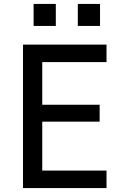

<svg xmlns="http://www.w3.org/2000/svg" viewBox="-20 -957 640 977"><path d="M97 0V-730H522V-641H195V-424H487V-338H195V-89H522V0ZM151 -937H264V-825H151ZM376 -937H489V-825H376Z"/></svg>

Font: Tiny Medium
Style: Regular
Weight: 500
Monospace: yes
Designer: Philipp Nurullin, Konstantin Bulenkov
Foundry: JetBrains
Version: Version 2.251; ttfautohint (v1.8.4.7-5d5b)